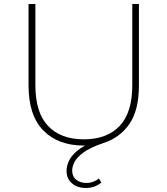

<svg xmlns="http://www.w3.org/2000/svg" viewBox="-20 -720 833 955"><path d="M407 215Q365 215 338 192Q311 169 311 129Q311 107 322 82Q333 57 363 31Q379 17 403 4Q400 4 397 4Q269 4 195.5 -71Q122 -146 122 -295V-700H156V-296Q156 -160 219 -93.5Q282 -27 397 -27Q512 -27 575 -93.5Q638 -160 638 -296V-700H671V-295Q671 -173 624 -104Q577 -35 493 -8Q428 14 395 38.5Q362 63 350.5 86Q339 109 339 128Q339 158 359 174Q379 190 410 190Q427 190 443.5 184Q460 178 472 168L484 188Q467 202 448 208.5Q429 215 407 215Z"/></svg>

Font: Montserrat Thin ExtraLight
Style: Regular
Weight: 250
Version: Version 9.000